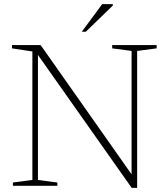

<svg xmlns="http://www.w3.org/2000/svg" viewBox="-20 -901 814 931"><path d="M137 -28.5V-651.5L38 -666.5V-682.5H177L634 -33L618 -12.5V-654L524 -666.5V-682.5H739.5V-666.5L645 -654V10H618.5L151 -653L164 -658.5V-28.5L258 -16V0H42.5V-16ZM376.5 -747 475.5 -881H527V-874L396 -747Z"/></svg>

Font: Newsreader ExtraLight
Style: Regular
Weight: 250
Designer: Hugues Gentile
Foundry: Production Type
Version: Version 1.003